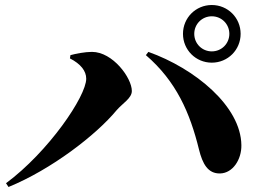

<svg xmlns="http://www.w3.org/2000/svg" viewBox="-20 -794 1040 766"><path d="M825 -544C889 -544 940 -595 940 -659C940 -723 889 -774 825 -774C761 -774 710 -723 710 -659C710 -595 761 -544 825 -544ZM4 -63 14 -48C185 -118 363 -255 445 -354C469 -382 506 -402 506 -431C506 -483 430 -587 347 -587C319 -587 283 -580 261 -574L259 -561C302 -539 324 -511 324 -480C324 -410 174 -189 4 -63ZM858 -102C909 -103 944 -158 943 -215C941 -371 757 -521 572 -587L562 -574C683 -470 738 -344 774 -197C788 -141 809 -101 858 -102ZM825 -589C786 -589 755 -620 755 -659C755 -698 786 -729 825 -729C864 -729 895 -698 895 -659C895 -620 864 -589 825 -589Z"/></svg>

Font: GenKiMin2 TW H
Style: Regular
Weight: 900
Version: Version 2.100;PS 2.1;hotconv 16.6.51;makeotf.lib2.5.65220 DE